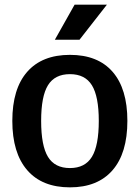

<svg xmlns="http://www.w3.org/2000/svg" viewBox="-20 -796 601 826"><path d="M33 -276Q33 -414 97 -487Q161 -560 281 -560Q401 -560 464.5 -487Q528 -414 528 -276Q528 -137 464 -63.5Q400 10 281 10Q161 10 97 -64Q33 -138 33 -276ZM405 -276Q405 -381 375.5 -429Q346 -477 281 -477Q216 -477 186.5 -429.5Q157 -382 157 -276Q157 -169 186.5 -121Q216 -73 281 -73Q346 -73 375.5 -121.5Q405 -170 405 -276ZM301 -776H440L322 -625H216Z"/></svg>

Font: Krub SemiBold
Style: Regular
Weight: 600
Version: Version 1.000; ttfautohint (v1.6)